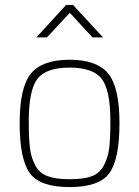

<svg xmlns="http://www.w3.org/2000/svg" viewBox="-20 -752 566 781"><path d="M106 -453Q152 -509 263 -509Q374 -509 420 -453Q466 -397 466 -251Q466 -105 425 -48Q384 9 263 9Q142 9 101 -48Q60 -105 60 -251Q60 -397 106 -453ZM175 -35Q207 -23 263 -23Q319 -23 351.5 -34.5Q384 -46 401.5 -77.5Q419 -109 424 -148.5Q429 -188 429 -259Q429 -385 394 -431Q359 -477 263 -477Q167 -477 132 -431Q97 -385 97 -259Q97 -188 102 -148.5Q107 -109 124.5 -77.5Q142 -46 175 -35ZM128 -600 249 -732H277L399 -600H356L264 -700L171 -600Z"/></svg>

Font: Titillium Web[RUS by Daymarius]
Style: Regular
Weight: 200
Designer: Cyrillization by Daymarius
Foundry: Cyrillization by Daymarius
Version: Version 1.002 September 11, 2018